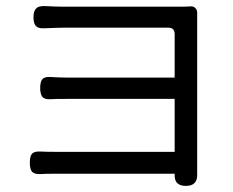

<svg xmlns="http://www.w3.org/2000/svg" viewBox="-20 -562 767 631"><path d="M591 49Q552 49 554 11Q554 10 554 9H159Q127 9 113 10Q93 11 85.5 2.5Q78 -6 78 -27.5Q78 -49 85.5 -57Q93 -65 113 -64Q127 -63 159 -63H356H554V-237H200Q162 -237 145 -236Q126 -235 119 -244Q112 -253 112 -273Q112 -293 119 -301.5Q126 -310 145 -309Q179 -307 199 -307H554V-450Q554 -471 533 -471H190Q171 -471 125 -469Q106 -468 98 -476.5Q90 -485 90 -505Q90 -525 98.5 -534Q107 -543 127 -542Q171 -540 190 -540H569Q594 -540 606 -541Q616 -542 622.5 -535Q629 -528 628 -518Q628 -505 628 -492V-4Q628 3 628 9Q630 49 591 49Z"/></svg>

Font: GenSenRounded TW R
Style: Regular
Weight: 400
Version: Version 1.501;PS 1;hotconv 16.6.51;makeotf.lib2.5.65220